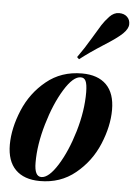

<svg xmlns="http://www.w3.org/2000/svg" viewBox="-58 -886 661 944"><g transform="rotate(5 272.5 -414.0)"><path d="M146 -74.2Q146 -5.9 180.2 -5.9Q216.8 -5.9 260.3 -75.2Q303.7 -144.5 334 -246.1Q364.3 -348.6 363.8 -440.9Q363.3 -480.5 355.5 -496.1Q347.7 -511.7 331.1 -511.2Q293.9 -511.7 250 -440.4Q206.1 -369.1 175.8 -265.6Q145.5 -162.1 146 -74.2ZM335.9 -530.8Q414.1 -530.8 456.1 -488.8Q498 -446.8 498 -365.2Q498 -284.2 460.9 -195.3Q423.8 -106.4 349.6 -45.9Q275.9 14.6 173.8 14.2Q96.2 13.7 54.2 -28.3Q12.2 -70.3 12.2 -151.9Q12.7 -233.4 49.8 -322.3Q86.9 -411.1 160.2 -470.7Q233.4 -530.8 335.9 -530.8ZM545.4 -792Q545.4 -770 520 -745.1Q494.6 -720.2 427.7 -678.2Q361.3 -635.7 314.5 -599.1L304.2 -608.9Q337.9 -656.2 366.7 -705.1Q395.5 -753.9 409.2 -775.4Q422.9 -796.9 444.3 -819.8Q465.8 -842.3 491.2 -842.3Q516.6 -842.3 531.2 -828.1Q545.9 -814 545.4 -792Z"/></g></svg>

Font: PlayfairDisplay-BoldItalic
Style: Bold Italic
Weight: 700
Italic angle: -14.9847°
Designer: Claus Eggers Sørensen
Foundry: Claus Eggers Sørensen
Version: Version 1.002;PS 001.002;hotconv 1.0.70;makeotf.lib2.5.58329